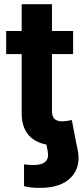

<svg xmlns="http://www.w3.org/2000/svg" viewBox="-20 -696 406 929"><path d="M96.3 204.9V99.2Q107.6 100.7 118.6 101.6Q129.6 102.5 139.9 102.5Q182.9 102.5 200.2 85.7Q217.5 68.9 210.6 34.3L202.8 -5.3H348.5L355.6 27.5Q372.8 110.3 324.2 161.7Q275.7 213.2 171.9 213.2Q150.2 213.2 130.8 211.1Q111.3 208.9 96.3 204.9ZM84.9 -675.8H231.4V-159.8Q231.4 -133.7 243 -121.4Q254.6 -109 281.1 -109Q289.6 -109 304.7 -111.1Q319.7 -113.2 327.6 -115.1L348.5 -5.3Q324 2 300 4.8Q275.9 7.6 253.8 7.6Q171.7 7.6 128.3 -32.2Q84.9 -72.1 84.9 -146.9ZM333.7 -545.9V-434.3H9.8V-545.9Z"/></svg>

Font: Inter Variable LoSnoCo
Style: Regular
Weight: 400
Designer: Rasmus Andersson
Foundry: rsms
Version: Version 4.000;git-a52131595; featfreeze: case,dlig,ss01,ss02